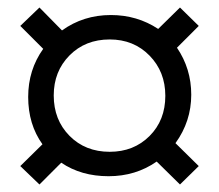

<svg xmlns="http://www.w3.org/2000/svg" viewBox="-20 -567 583 511"><path d="M143 -134 85 -76 34 -125 93 -183Q55 -236 55 -309Q55 -381 95 -437L34 -498L85 -547L145 -486Q202 -527 275 -527Q345 -527 401 -490L459 -547L509 -498L451 -440Q489 -384 489 -315Q489 -244 447 -186L509 -125L459 -76L397 -137Q341 -98 269 -98Q196 -98 143 -134ZM123 -313Q123 -248 165 -205.5Q207 -163 272 -163Q336 -163 378 -205Q420 -247 420 -312Q420 -376 378 -419Q336 -462 272 -462Q207 -462 165 -419.5Q123 -377 123 -313Z"/></svg>

Font: Hind Vadodara
Style: Regular
Weight: 400
Designer: Hitesh Malaviya
Foundry: Indian Type Foundry
Version: Version 1.001;PS 1.0;hotconv 1.0.86;makeotf.lib2.5.63406; tt